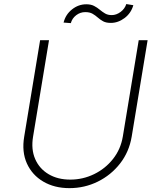

<svg xmlns="http://www.w3.org/2000/svg" viewBox="-20 -928 787 959"><path d="M672.9 -727.3H717.3L637.8 -245.7Q625 -169.4 579.7 -111.3Q534.4 -53.3 468.4 -20.8Q402.3 11.7 326.7 11.7Q251.8 11.7 196.2 -21Q140.6 -53.6 114.3 -111.7Q88.1 -169.7 100.9 -245.7L180.4 -727.3H224.8L145.2 -245.7Q134.6 -182.2 155.7 -133.7Q176.8 -85.2 222.5 -58.1Q268.1 -30.9 331 -30.9Q393.8 -30.9 449.8 -58.1Q505.7 -85.2 544.2 -133.7Q582.7 -182.2 593.4 -245.7ZM333.8 -812.5 297.6 -815.3Q307.5 -855.5 339.7 -881Q371.8 -906.6 411.2 -906.6Q434.3 -906.6 449.9 -898.4Q465.6 -890.3 478.2 -879.6Q490.8 -869 504.6 -860.8Q518.5 -852.6 538 -852.6Q561.1 -852.6 582.2 -868.3Q603.3 -883.9 610.8 -907.7L646 -902Q634.6 -862.2 602.3 -837.9Q570 -813.6 533.4 -813.6Q509.9 -813.6 495 -821.7Q480.1 -829.9 468.2 -840.6Q456.3 -851.2 442.1 -859.4Q427.9 -867.5 405.9 -867.5Q380.7 -867.5 360.4 -851.9Q340.2 -836.3 333.8 -812.5Z"/></svg>

Font: Inter UI Extra Light
Style: Italic
Weight: 200
Italic angle: -9.39999°
Designer: Rasmus Andersson
Foundry: rsms
Version: 3.2;8d6f07862